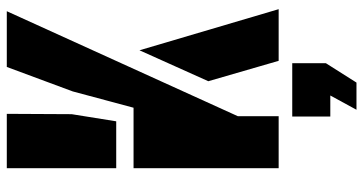

<svg xmlns="http://www.w3.org/2000/svg" viewBox="-272 -568 1069 565"><g transform="rotate(-90 262.5 -285.5)"><path d="M50 0V-427H228L276 -606L348 -800H512L203 -120V0ZM366 0 306 -207 397 -409.5 518 0ZM50 -478V-800H210L209 -609L188 -478ZM222 229 264 152H202V40H359V139L302 229Z"/></g></svg>

Font: Big Shoulders Stencil Text Thin Black
Style: Regular
Weight: 900
Version: Version 2.001